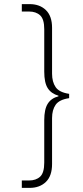

<svg xmlns="http://www.w3.org/2000/svg" viewBox="-20 -822 404 933"><path d="M86 91V55H121Q155 55 175 36.5Q195 18 195 -32V-238Q195 -291 212 -318Q229 -345 264 -354V-357Q229 -367 212 -393.5Q195 -420 195 -474V-680Q195 -729 175 -747.5Q155 -766 121 -766H86V-802H124Q173 -802 203 -773Q233 -744 233 -687V-464Q233 -424 250.5 -398.5Q268 -373 316 -366V-345Q268 -338 250.5 -313Q233 -288 233 -248V-25Q233 33 203 62Q173 91 124 91Z"/></svg>

Font: Krub ExtraLight
Style: Regular
Weight: 275
Designer: Ekaluck Peanpanawate
Foundry: Cadson Demak Co.,Ltd.
Version: Version 1.000; ttfautohint (v1.6)